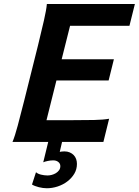

<svg xmlns="http://www.w3.org/2000/svg" viewBox="-20 -726 710 982"><path d="M562.5 -422.9 535.6 -314.5H268.6L217.8 -111.3H343.8Q414.1 -111.3 461.2 -112.3Q508.3 -113.3 538.1 -118.7L508.8 0H297.4L285.6 50.8Q290.5 49.8 295.9 49.1Q301.3 48.3 309.6 48.3Q324.7 48.3 336.7 53.5Q348.6 58.6 356.9 67.1Q365.2 75.7 369.4 87.4Q373.5 99.1 373.5 112.3Q373.5 140.1 359.9 162.8Q346.2 185.5 324.2 202.1Q302.2 218.8 274.7 227.8Q247.1 236.8 219.7 236.8Q210 236.8 199.5 235.4Q189 233.9 178.7 231.4Q168.5 229 159.2 225.3Q149.9 221.7 143.6 217.8L164.1 154.8Q172.9 163.1 189.7 167.2Q206.5 171.4 223.6 171.4Q233.4 171.4 244.6 168.5Q255.9 165.5 265.6 159.7Q275.4 153.8 282 144.8Q288.6 135.7 288.6 123.5Q288.6 110.8 278.3 102.5Q268.1 94.2 252.4 94.2Q238.8 94.2 224.4 97.2Q210 100.1 201.2 104L226.6 0H43.9Q56.2 -29.3 70.8 -84Q85.4 -138.7 103.5 -210.4L174.8 -495.6Q192.4 -567.4 204.8 -621.8Q217.3 -676.3 219.7 -705.6H669.9L642.1 -594.2H338.4L295.4 -422.9Z"/></svg>

Font: Andika New Basic
Style: Bold Italic
Weight: 700
Italic angle: -14°
Designer: Victor Gaultney, Annie Olsen, Pablo Ugerman
Foundry: SIL International
Version: Version 5.500